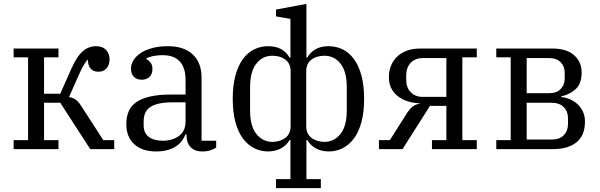

<svg xmlns="http://www.w3.org/2000/svg" viewBox="-20 -765 3076 985"><path d="M50 -46H124V-471H50V-516H280V-471H206V-284H289L345 -410Q374 -476 404.5 -502Q435 -528 473 -528Q506 -528 524 -509Q542 -490 542 -461Q542 -432 526.5 -414.5Q511 -397 485 -397Q459 -397 445 -413Q431 -429 431 -458H428Q420 -448 410 -431.5Q400 -415 390 -393L334 -267Q354 -264 368 -254Q382 -244 395 -224L510 -46H566V0H443L289 -238H206V-46H280V0H50Z M781 12Q709 12 668.5 -25.5Q628 -63 628 -128Q628 -165 640 -193.5Q652 -222 679.5 -241Q707 -260 751 -270Q795 -280 858 -280H932V-356Q932 -417 902.5 -449.5Q873 -482 814 -482Q788 -482 766 -477.5Q744 -473 730 -465V-463Q741 -457 751.5 -445Q762 -433 762 -411Q762 -385 747 -370.5Q732 -356 707 -356Q683 -356 667.5 -370.5Q652 -385 652 -414Q652 -436 665 -456.5Q678 -477 702 -493Q726 -509 761.5 -518.5Q797 -528 842 -528Q923 -528 968.5 -486Q1014 -444 1014 -368V-43H1089V-8Q1078 0 1059.5 6Q1041 12 1018 12Q979 12 958 -10Q937 -32 937 -69V-76H932Q925 -59 913.5 -43Q902 -27 884 -15Q866 -3 840.5 4.5Q815 12 781 12ZM816 -43Q864 -43 898 -67.5Q932 -92 932 -143V-240H867Q824 -240 795 -233.5Q766 -227 749 -214.5Q732 -202 724.5 -184Q717 -166 717 -142V-121Q717 -83 743 -63Q769 -43 816 -43Z M1396 154H1470V-47H1466Q1450 -20 1423 -4.5Q1396 11 1356 12Q1317 12 1283.5 -5Q1250 -22 1225.5 -55.5Q1201 -89 1187.5 -139.5Q1174 -190 1174 -258Q1174 -326 1187.5 -376.5Q1201 -427 1225.5 -461Q1250 -495 1283.5 -511.5Q1317 -528 1356 -528Q1396 -528 1423 -512.5Q1450 -497 1466 -469H1470V-668L1396 -681V-716L1552 -745V-469H1556Q1572 -497 1599 -512.5Q1626 -528 1666 -528Q1705 -528 1738.5 -511.5Q1772 -495 1796.5 -461Q1821 -427 1834.5 -376.5Q1848 -326 1848 -258Q1848 -190 1834.5 -139.5Q1821 -89 1796.5 -55.5Q1772 -22 1738.5 -5Q1705 12 1666 12Q1626 11 1599 -4.5Q1572 -20 1556 -47H1552V154H1626V200H1396ZM1377 -37Q1419 -38 1445 -58.5Q1471 -79 1471 -118V-399Q1471 -438 1445 -458.5Q1419 -479 1377 -479Q1327 -479 1295 -438.5Q1263 -398 1263 -317V-199Q1263 -118 1295 -78Q1327 -38 1377 -37ZM1645 -37Q1695 -38 1727 -78Q1759 -118 1759 -199V-317Q1759 -398 1727 -438.5Q1695 -479 1645 -479Q1603 -479 1577 -458.5Q1551 -438 1551 -399V-118Q1551 -79 1577 -58.5Q1603 -38 1645 -37Z M1924 -46H1980L2065 -180Q2081 -206 2096.5 -218Q2112 -230 2133 -233V-235Q2061 -238 2018 -274Q1975 -310 1975 -369Q1975 -399 1985 -425.5Q1995 -452 2015.5 -472.5Q2036 -493 2066 -504.5Q2096 -516 2137 -516H2426V-471H2352V-46H2426V0H2196V-46H2270V-222H2186L2045 0H1924ZM2270 -268V-467H2149Q2126 -467 2109.5 -459Q2093 -451 2083 -438.5Q2073 -426 2068.5 -410.5Q2064 -395 2064 -380V-355Q2064 -316 2087 -292Q2110 -268 2149 -268Z M2526 -46H2600V-471H2526V-516H2814Q2886 -516 2925 -482Q2964 -448 2964 -393Q2964 -336 2933.5 -308Q2903 -280 2860 -271V-267Q2882 -265 2903.5 -256Q2925 -247 2942 -231.5Q2959 -216 2970 -193.5Q2981 -171 2981 -141Q2981 -70 2937.5 -35Q2894 0 2816 0H2526ZM2808 -49Q2851 -49 2872.5 -71.5Q2894 -94 2894 -129V-158Q2894 -193 2872 -215.5Q2850 -238 2808 -238H2682V-49ZM2798 -287Q2836 -287 2856.5 -308.5Q2877 -330 2877 -362V-392Q2877 -424 2856.5 -445.5Q2836 -467 2798 -467H2682V-287Z"/></svg>

Font: IBM Plex Serif
Style: Regular
Weight: 400
Designer: Mike Abbink, Paul van der Laan, Pieter van Rosmalen
Foundry: Bold Monday
Version: Version 3.001